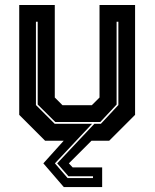

<svg xmlns="http://www.w3.org/2000/svg" viewBox="-20 -560 616 764"><path d="M234 184.5 152.5 90 233.5 0H159.5L56.5 -103V-540H198V-172L228.5 -141.5H345.5L376 -172V-540H517.5V-103L414.5 0H344L254 90L269 106H386.5V184.5ZM249 148.5H350V141.5H252.5L207.5 90L355.5 -67.5H381.5L451 -142V-473.5H444V-144L379 -74.5H200L130 -144V-473.5H123V-142L197.5 -67.5H346.5L198.5 90Z"/></svg>

Font: Tourney Thin ExtraBold
Style: Regular
Weight: 800
Version: Version 1.015